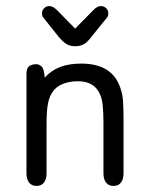

<svg xmlns="http://www.w3.org/2000/svg" viewBox="-20 -602 490 631"><path d="M127 -347Q125 -375 117 -383Q109 -391 99 -391Q85 -391 76 -384.5Q67 -378 67 -360V-32Q67 -13 75.5 -2Q84 9 100 9Q116 9 124.5 -2Q133 -13 133 -32V-195Q133 -237 137.5 -261Q142 -285 153 -300Q164 -317 186 -326Q208 -335 236 -335Q291 -335 309 -291Q315 -279 317.5 -256Q320 -233 320 -201V-32Q320 -13 328.5 -2Q337 9 353 9Q369 9 377.5 -2Q386 -13 386 -32V-207Q386 -242 384.5 -266.5Q383 -291 378 -305Q354 -393 247 -393Q207 -393 178 -382Q149 -371 127 -347ZM227 -508 166 -570Q154 -582 142 -582Q132 -582 125 -575Q118 -568 118 -558Q118 -548 125 -541L172 -482Q187 -464 199 -457Q211 -450 227 -450Q244 -450 256 -457Q268 -464 282 -483L329 -541Q336 -548 336 -558Q336 -568 329 -575Q322 -582 311 -582Q300 -582 288 -570Z"/></svg>

Font: Beiruti
Style: Regular
Weight: 400
Designer: Arlette Boutros
Foundry: Boutros
Version: Version 1.41